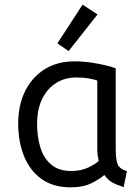

<svg xmlns="http://www.w3.org/2000/svg" viewBox="-20 -792 600 823"><path d="M283 11Q207 11 157 -25.5Q107 -62 82.5 -124Q58 -186 58 -262Q58 -342 88 -402Q118 -462 172 -495.5Q226 -529 299 -529Q337 -529 373 -523.5Q409 -518 436.5 -511Q464 -504 476 -499V-158Q476 -110 483.5 -89.5Q491 -69 524 -58L510 10Q482 1 463.5 -8.5Q445 -18 427 -42Q410 -26 373.5 -7.5Q337 11 283 11ZM285 -59Q328 -59 359.5 -74.5Q391 -90 403 -102Q400 -116 398.5 -128Q397 -140 397 -156V-446Q392 -450 365 -455Q338 -460 307 -460Q259 -460 221 -436.5Q183 -413 161 -368.5Q139 -324 139 -260Q139 -206 153 -160Q167 -114 199.5 -86.5Q232 -59 285 -59ZM274 -573 226 -606 334 -772 398 -730Z"/></svg>

Font: Ubuntu Sans Mono
Style: Regular
Weight: 400
Monospace: yes
Designer: Dalton Maag Ltd
Foundry: Dalton Maag Ltd
Version: Version 1.006